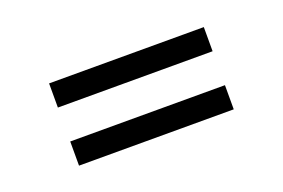

<svg xmlns="http://www.w3.org/2000/svg" viewBox="-40 -452 518 351"><g transform="rotate(-20 219.0 -276.0)"><path d="M68 -196V-243H369V-196ZM68 -309V-356H369V-309Z"/></g></svg>

Font: Rising Sun Light
Style: Regular
Weight: 300
Designer: Matt McInerney, Pablo Impallari, Rodrigo Fuenzalida (Raleway font), Stephen Hutchings (Greek), Cristiano Sobral (main ch
Foundry: The Rising Sun Project Authors
Version: Version 4.327; ttfautohint (v1.8.4.7-5d5b-dirty)